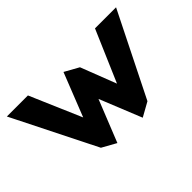

<svg xmlns="http://www.w3.org/2000/svg" viewBox="-86 -742 1012 1012"><g transform="rotate(-45 420.0 -236.5)"><path d="M388 -447 292 -204 168 -492H11L245 -25L324 19L418 -216L513 19L592 -25L825 -492H668L544 -204L467 -403Z"/></g></svg>

Font: Bluebird
Style: SfBdNrw
Weight: 700
Designer: Jasper
Foundry: Cannot Into Space Fonts
Version: Version 0.98